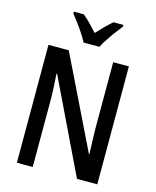

<svg xmlns="http://www.w3.org/2000/svg" viewBox="-135 -1031 911 1123"><g transform="rotate(15 320.5 -470.0)"><path d="M272 -780H368C390 -825 438 -889 470 -929V-940H410C378 -912 354 -888 320 -851C289 -885 258 -918 230 -940H170V-929C205 -886 250 -824 272 -780ZM564 0V-714H469V-319C469 -273 472 -212 474 -158H471L200 -714H77V0H173V-400C173 -450 170 -507 166 -563H170L441 0Z"/></g></svg>

Font: Noto Sans Lao Looped Condensed Medium
Style: Regular
Weight: 500
Width: 3
Designer: Mark Frömberg, Ben Mitchell
Foundry: The Fontpad Ltd
Version: Version 1.002